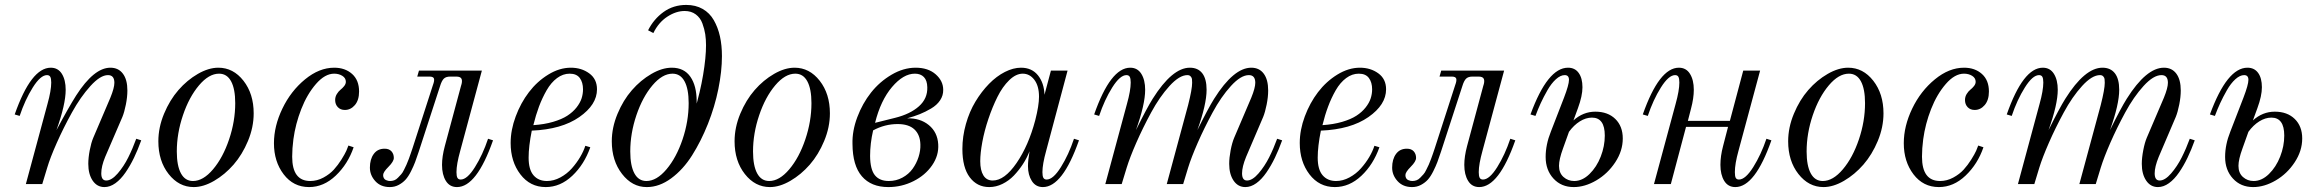

<svg xmlns="http://www.w3.org/2000/svg" viewBox="-20 -740 9319 772"><path d="M59.1 -273.9 39.1 -279.8Q105 -467.8 184.1 -467.8Q213.4 -467.8 228.8 -443.1Q244.1 -418.5 244.1 -378.9Q244.1 -320.3 207 -216.8Q254.9 -306.6 286.1 -356Q357.9 -467.8 423.8 -467.8Q456.1 -467.8 474.1 -443.8Q492.2 -419.9 492.2 -376Q492.2 -350.1 486.1 -319.6Q480 -289.1 472.2 -270L402.8 -108.9Q387.2 -70.8 387.2 -43Q387.2 -14.2 407.2 -14.2Q428.7 -14.2 453.4 -42.7Q478 -71.3 495.8 -107.2Q513.7 -143.1 527.8 -182.1L547.9 -175.8Q534.2 -137.7 518.8 -105.7Q503.4 -73.7 484.6 -46.4Q465.8 -19 444.1 -3.4Q422.4 12.2 399.9 12.2Q370.1 12.2 352.5 -13.9Q335 -40 335 -81.1Q335 -105.5 340.8 -136Q346.7 -166.5 355 -186L423.8 -347.2Q439.9 -386.7 439.9 -407.2Q439.9 -438 414.1 -438Q383.3 -438 343.5 -394Q303.7 -350.1 269.3 -287.8Q234.9 -225.6 208.3 -165.5Q181.6 -105.5 169.9 -65.9L149.9 0H84L170.9 -321.8Q186 -376 186 -408.2Q186 -424.3 182.1 -431.2Q178.2 -438 168.9 -438Q143.1 -438 111.8 -388.2Q80.6 -338.4 59.1 -273.9Z M755.9 -12.2Q796.9 -12.2 836.7 -59.3Q876.5 -106.4 901.1 -179.4Q925.8 -252.4 925.8 -325.2Q925.8 -382.3 909.2 -413.1Q892.6 -443.8 860.8 -443.8Q819.8 -443.8 780 -396.7Q740.2 -349.6 715.6 -276.6Q690.9 -203.6 690.9 -130.9Q690.9 -73.7 707.5 -43Q724.1 -12.2 755.9 -12.2ZM758.8 12.2Q699.2 12.2 658 -40.3Q616.7 -92.8 616.7 -171.9Q616.7 -227.5 639.6 -282.7Q662.6 -337.9 697.5 -377.9Q732.4 -418 775.6 -442.9Q818.8 -467.8 857.9 -467.8Q918 -467.8 959 -415.3Q1000 -362.8 1000 -284.2Q1000 -228.5 977.1 -173.3Q954.1 -118.2 919.2 -78.1Q884.3 -38.1 841.1 -12.9Q797.9 12.2 758.8 12.2Z M1380.9 -154.8 1401.9 -147.9Q1378.9 -80.6 1330.3 -34.2Q1281.7 12.2 1222.7 12.2Q1159.7 12.2 1120.6 -39.1Q1081.5 -90.3 1081.5 -164.1Q1081.5 -232.9 1115.5 -303.5Q1149.4 -374 1206.5 -420.9Q1263.7 -467.8 1323.7 -467.8Q1367.7 -467.8 1395.8 -442.6Q1423.8 -417.5 1423.8 -372.1Q1423.8 -337.4 1407 -317.6Q1390.1 -297.9 1366.7 -297.9Q1349.1 -297.9 1338.4 -309.1Q1327.6 -320.3 1327.6 -337.9Q1327.6 -351.1 1334.5 -362.1Q1341.3 -373 1349.1 -379.2Q1356.9 -385.3 1363.8 -393.8Q1370.6 -402.3 1370.6 -411.1Q1370.6 -426.3 1356.4 -435.1Q1342.3 -443.8 1323.7 -443.8Q1286.6 -443.8 1250.7 -402.6Q1214.8 -361.3 1191.4 -301.5Q1168 -241.7 1159.7 -180.2Q1154.8 -143.1 1154.8 -109.9Q1154.8 -12.2 1227.5 -12.2Q1254.9 -12.2 1280.3 -25.9Q1305.7 -39.6 1322.3 -57.9Q1338.9 -76.2 1352.8 -98.4Q1366.7 -120.6 1372.6 -133.8Q1378.4 -147 1380.9 -154.8Z M1768.6 -152.8 1833.5 -394Q1839.8 -412.1 1836.2 -422.1Q1832.5 -432.1 1814.5 -432.1H1790.5Q1772.9 -432.1 1764.4 -423.6Q1755.9 -415 1749.5 -394L1663.6 -129.9Q1655.3 -105 1649.2 -88.6Q1643.1 -72.3 1632.6 -51.3Q1622.1 -30.3 1610.8 -17.8Q1599.6 -5.4 1583.3 3.4Q1566.9 12.2 1547.4 12.2Q1510.7 12.2 1489 -11.7Q1467.3 -35.6 1467.3 -65.9Q1467.3 -99.6 1482.7 -120.8Q1498 -142.1 1526.4 -142.1Q1544.4 -142.1 1554 -131.6Q1563.5 -121.1 1563.5 -105Q1563.5 -90.8 1542 -69.3Q1520.5 -47.9 1520.5 -36.1Q1520.5 -28.3 1523.7 -23.2Q1526.9 -18.1 1532 -15.9Q1537.1 -13.7 1541 -12.9Q1544.9 -12.2 1548.3 -12.2Q1557.1 -12.2 1565.2 -15.1Q1573.2 -18.1 1580.3 -25.6Q1587.4 -33.2 1593 -39.1Q1598.6 -44.9 1605 -58.3Q1611.3 -71.8 1614.5 -78.1Q1617.7 -84.5 1623.8 -101.1Q1629.9 -117.7 1631.3 -122.3Q1632.8 -127 1638.7 -144L1720.7 -397.9Q1727.5 -416 1724.9 -424.1Q1722.2 -432.1 1706.5 -432.1H1657.7L1664.6 -456.1H1917.5L1830.6 -133.8Q1815.4 -79.6 1815.4 -47.9Q1815.4 -31.7 1819.3 -24.9Q1823.2 -18.1 1832.5 -18.1Q1858.4 -18.1 1889.6 -67.9Q1920.9 -117.7 1942.4 -182.1L1962.4 -175.8Q1896.5 12.2 1817.4 12.2Q1788.1 12.2 1772.7 -12.7Q1757.3 -37.6 1757.3 -77.1Q1757.3 -110.8 1768.6 -152.8Z M2333.5 -153.8 2353.5 -147.9Q2329.1 -78.6 2281 -33.2Q2232.9 12.2 2174.3 12.2Q2111.3 12.2 2072.3 -39.1Q2033.2 -90.3 2033.2 -165Q2033.2 -217.3 2053.5 -271.7Q2073.7 -326.2 2106.7 -369.4Q2139.6 -412.6 2184.6 -440.2Q2229.5 -467.8 2275.4 -467.8Q2317.9 -467.8 2349.1 -445.1Q2380.4 -422.4 2380.4 -380.9Q2380.4 -318.8 2309.3 -269.3Q2238.3 -219.7 2118.2 -214.8Q2105.5 -151.4 2105.5 -106Q2105.5 -58.1 2125.2 -35.2Q2145 -12.2 2179.2 -12.2Q2206.5 -12.2 2233.2 -26.6Q2259.8 -41 2279.3 -63Q2298.8 -85 2312.7 -108.6Q2326.7 -132.3 2333.5 -153.8ZM2270.5 -443.8Q2243.7 -443.8 2219.7 -426Q2195.8 -408.2 2178 -377.2Q2160.2 -346.2 2147.2 -311.5Q2134.3 -276.9 2124.5 -236.8Q2168.5 -239.7 2203.6 -250Q2238.8 -260.3 2261 -274.7Q2283.2 -289.1 2297.9 -307.6Q2312.5 -326.2 2318.4 -344.2Q2324.2 -362.3 2324.2 -380.9Q2324.2 -408.7 2311.3 -426.3Q2298.3 -443.8 2270.5 -443.8Z M2579.1 -12.2Q2620.1 -12.2 2659.9 -59.3Q2699.7 -106.4 2724.4 -179.4Q2749 -252.4 2749 -325.2Q2749 -382.3 2732.4 -413.1Q2715.8 -443.8 2684.1 -443.8Q2643.1 -443.8 2603.3 -396.7Q2563.5 -349.6 2538.8 -276.6Q2514.2 -203.6 2514.2 -130.9Q2514.2 -73.7 2530.8 -43Q2547.4 -12.2 2579.1 -12.2ZM2581.1 12.2 2582 -12.2Q2619.6 -12.2 2656.7 -53Q2693.8 -93.8 2722.2 -157.5Q2750.5 -221.2 2772.9 -295.2Q2795.4 -369.1 2807.1 -439Q2818.8 -508.8 2818.8 -558.1Q2818.8 -581.5 2815.7 -602.3Q2812.5 -623 2804.2 -645.8Q2795.9 -668.5 2777.6 -682.1Q2759.3 -695.8 2732.9 -695.8Q2698.2 -695.8 2663.1 -672.9Q2627.9 -649.9 2606.9 -606.9L2585.9 -618.2Q2608.4 -663.1 2647.9 -691.7Q2687.5 -720.2 2739.3 -720.2Q2776.9 -720.2 2805.2 -704.1Q2833.5 -688 2850.1 -658.9Q2866.7 -629.9 2874.8 -593.8Q2882.8 -557.6 2882.8 -514.2Q2882.8 -453.6 2868.4 -382.3Q2854 -311 2826.4 -241.7Q2798.8 -172.4 2762.7 -115.2Q2726.6 -58.1 2678.7 -22.9Q2630.9 12.2 2581.1 12.2ZM2781.2 -332Q2781.2 -245.6 2754.9 -166.5Q2728.5 -87.4 2681.6 -37.6Q2634.8 12.2 2580.1 12.2Q2522 12.2 2481 -40.8Q2439.9 -93.8 2439.9 -171.9Q2439.9 -227.1 2462.9 -282.2Q2485.8 -337.4 2520.8 -377.4Q2555.7 -417.5 2598.9 -442.6Q2642.1 -467.8 2681.2 -467.8Q2730.5 -467.8 2755.9 -431.4Q2781.2 -395 2781.2 -332Z M3072.8 -12.2Q3113.8 -12.2 3153.6 -59.3Q3193.4 -106.4 3218 -179.4Q3242.7 -252.4 3242.7 -325.2Q3242.7 -382.3 3226.1 -413.1Q3209.5 -443.8 3177.7 -443.8Q3136.7 -443.8 3096.9 -396.7Q3057.1 -349.6 3032.5 -276.6Q3007.8 -203.6 3007.8 -130.9Q3007.8 -73.7 3024.4 -43Q3041 -12.2 3072.8 -12.2ZM3075.7 12.2Q3016.1 12.2 2974.9 -40.3Q2933.6 -92.8 2933.6 -171.9Q2933.6 -227.5 2956.5 -282.7Q2979.5 -337.9 3014.4 -377.9Q3049.3 -418 3092.5 -442.9Q3135.7 -467.8 3174.8 -467.8Q3234.9 -467.8 3275.9 -415.3Q3316.9 -362.8 3316.9 -284.2Q3316.9 -228.5 3293.9 -173.3Q3271 -118.2 3236.1 -78.1Q3201.2 -38.1 3158 -12.9Q3114.7 12.2 3075.7 12.2Z M3498.5 -246.1 3578.6 -266.1Q3639.6 -281.2 3674.8 -312.5Q3710 -343.8 3708.5 -389.2Q3708 -416.5 3694.8 -430.2Q3681.6 -443.8 3658.7 -443.8Q3612.3 -443.8 3566.7 -390.1Q3521 -336.4 3498.5 -246.1ZM3490.7 -215.8Q3478.5 -163.1 3478.5 -112.8Q3479 -58.6 3497.8 -35.4Q3516.6 -12.2 3553.7 -12.2Q3583.5 -12.2 3608.6 -25.9Q3633.8 -39.6 3649.4 -61.3Q3665 -83 3673.3 -108.6Q3681.6 -134.3 3680.7 -159.2Q3679.7 -198.2 3656.7 -219.7Q3633.8 -241.2 3589.4 -241.2Q3537.6 -241.2 3490.7 -215.8ZM3627.4 -264.2Q3679.7 -265.6 3714.6 -237.1Q3749.5 -208.5 3752.4 -160.2Q3755.4 -115.2 3727.8 -75.2Q3700.2 -35.2 3652.8 -11.5Q3605.5 12.2 3551.8 12.2Q3482.9 12.2 3445.6 -31Q3408.2 -74.2 3407.7 -161.1Q3406.2 -213.4 3427 -268.8Q3447.8 -324.2 3482.4 -367.9Q3517.1 -411.6 3564.9 -439.7Q3612.8 -467.8 3661.6 -467.8Q3711.9 -467.8 3742.2 -441.2Q3772.5 -414.6 3772.5 -378.9Q3772.9 -356 3760 -336.7Q3747.1 -317.4 3723.9 -303.7Q3700.7 -290 3678.2 -281Q3655.8 -272 3627.4 -264.2Z M4205.6 -456.1H4272.5L4186.5 -133.8Q4171.4 -79.6 4171.4 -47.9Q4171.4 -31.7 4175.3 -24.9Q4179.2 -18.1 4188.5 -18.1Q4214.4 -18.1 4245.6 -67.9Q4276.9 -117.7 4298.3 -182.1L4318.4 -175.8Q4252.4 12.2 4173.3 12.2Q4144.5 12.2 4128.9 -12.2Q4113.3 -36.6 4113.3 -71.8Q4113.3 -94.7 4119.6 -131.8Q4108.9 -104.5 4093 -80.1Q4077.1 -55.7 4056.9 -34.4Q4036.6 -13.2 4010.7 -0.5Q3984.9 12.2 3957.5 12.2Q3908.7 12.2 3879.2 -27.1Q3849.6 -66.4 3849.6 -141.1Q3849.6 -191.4 3863.8 -241.5Q3877.9 -291.5 3902.1 -331.5Q3926.3 -371.6 3956.5 -402.6Q3986.8 -433.6 4020.5 -450.7Q4054.2 -467.8 4085.4 -467.8Q4128.9 -467.8 4153.6 -437Q4178.2 -406.2 4179.7 -358.9ZM3971.7 -14.2Q4019 -14.2 4067.4 -84.5Q4115.7 -154.8 4142.6 -256.8Q4157.7 -315.9 4157.7 -351.1Q4157.7 -394.5 4138.9 -419.2Q4120.1 -443.8 4092.3 -443.8Q4064.9 -443.8 4037.8 -417.5Q4010.7 -391.1 3990.5 -350.3Q3970.2 -309.6 3954.1 -261.7Q3938 -213.9 3929.7 -168.9Q3921.4 -124 3921.4 -91.8Q3921.4 -55.2 3934.1 -34.7Q3946.8 -14.2 3971.7 -14.2Z M4399.4 -273.9 4379.4 -279.8Q4445.3 -467.8 4524.4 -467.8Q4553.7 -467.8 4569.1 -443.1Q4584.5 -418.5 4584.5 -378.9Q4584.5 -320.3 4547.4 -216.8Q4590.8 -304.7 4614.7 -342.8Q4693.4 -467.8 4764.2 -467.8Q4796.9 -467.8 4814.2 -445.3Q4831.5 -422.9 4831.5 -378.9Q4831.5 -320.3 4794.4 -216.8Q4837.9 -304.7 4861.8 -342.8Q4940.4 -467.8 5011.2 -467.8Q5043.5 -467.8 5061.3 -443.8Q5079.1 -419.9 5079.1 -376Q5079.1 -350.1 5073 -319.6Q5066.9 -289.1 5059.1 -270L4990.2 -108.9Q4974.1 -69.3 4974.1 -43Q4974.1 -14.2 4994.1 -14.2Q5015.6 -14.2 5040.3 -42.7Q5064.9 -71.3 5083 -107.2Q5101.1 -143.1 5115.2 -182.1L5135.3 -175.8Q5121.6 -137.7 5106.2 -105.7Q5090.8 -73.7 5072 -46.4Q5053.2 -19 5031.5 -3.4Q5009.8 12.2 4987.3 12.2Q4957.5 12.2 4939.9 -13.9Q4922.4 -40 4922.4 -81.1Q4922.4 -105.5 4928.2 -136Q4934.1 -166.5 4942.4 -186L5011.2 -347.2Q5027.3 -386.7 5027.3 -407.2Q5027.3 -438 5001.5 -438Q4969.2 -438 4929.4 -394.3Q4889.6 -350.6 4855.7 -287.8Q4821.8 -225.1 4795.9 -166Q4770 -106.9 4757.3 -65.9L4737.3 0H4671.4L4757.3 -317.9Q4773.4 -381.3 4773.4 -407.2Q4773.4 -417 4772.7 -422.4Q4772 -427.7 4767.3 -432.9Q4762.7 -438 4754.4 -438Q4722.2 -438 4682.4 -394.3Q4642.6 -350.6 4608.6 -287.8Q4574.7 -225.1 4548.8 -166Q4522.9 -106.9 4510.3 -65.9L4490.2 0H4424.3L4511.2 -321.8Q4526.4 -376 4526.4 -408.2Q4526.4 -424.3 4522.5 -431.2Q4518.6 -438 4509.3 -438Q4483.4 -438 4452.1 -388.2Q4420.9 -338.4 4399.4 -273.9Z M5506.3 -153.8 5526.4 -147.9Q5502 -78.6 5453.9 -33.2Q5405.8 12.2 5347.2 12.2Q5284.2 12.2 5245.1 -39.1Q5206.1 -90.3 5206.1 -165Q5206.1 -217.3 5226.3 -271.7Q5246.6 -326.2 5279.5 -369.4Q5312.5 -412.6 5357.4 -440.2Q5402.3 -467.8 5448.2 -467.8Q5490.7 -467.8 5522 -445.1Q5553.2 -422.4 5553.2 -380.9Q5553.2 -318.8 5482.2 -269.3Q5411.1 -219.7 5291 -214.8Q5278.3 -151.4 5278.3 -106Q5278.3 -58.1 5298.1 -35.2Q5317.9 -12.2 5352.1 -12.2Q5379.4 -12.2 5406 -26.6Q5432.6 -41 5452.1 -63Q5471.7 -85 5485.6 -108.6Q5499.5 -132.3 5506.3 -153.8ZM5443.4 -443.8Q5416.5 -443.8 5392.6 -426Q5368.7 -408.2 5350.8 -377.2Q5333 -346.2 5320.1 -311.5Q5307.1 -276.9 5297.4 -236.8Q5341.3 -239.7 5376.5 -250Q5411.6 -260.3 5433.8 -274.7Q5456.1 -289.1 5470.7 -307.6Q5485.4 -326.2 5491.2 -344.2Q5497.1 -362.3 5497.1 -380.9Q5497.1 -408.7 5484.1 -426.3Q5471.2 -443.8 5443.4 -443.8Z M5878.9 -152.8 5943.8 -394Q5950.2 -412.1 5946.5 -422.1Q5942.9 -432.1 5924.8 -432.1H5900.9Q5883.3 -432.1 5874.8 -423.6Q5866.2 -415 5859.9 -394L5773.9 -129.9Q5765.6 -105 5759.5 -88.6Q5753.4 -72.3 5742.9 -51.3Q5732.4 -30.3 5721.2 -17.8Q5710 -5.4 5693.6 3.4Q5677.2 12.2 5657.7 12.2Q5621.1 12.2 5599.4 -11.7Q5577.6 -35.6 5577.6 -65.9Q5577.6 -99.6 5593 -120.8Q5608.4 -142.1 5636.7 -142.1Q5654.8 -142.1 5664.3 -131.6Q5673.8 -121.1 5673.8 -105Q5673.8 -90.8 5652.3 -69.3Q5630.9 -47.9 5630.9 -36.1Q5630.9 -28.3 5634 -23.2Q5637.2 -18.1 5642.3 -15.9Q5647.5 -13.7 5651.4 -12.9Q5655.3 -12.2 5658.7 -12.2Q5667.5 -12.2 5675.5 -15.1Q5683.6 -18.1 5690.7 -25.6Q5697.8 -33.2 5703.4 -39.1Q5709 -44.9 5715.3 -58.3Q5721.7 -71.8 5724.9 -78.1Q5728 -84.5 5734.1 -101.1Q5740.2 -117.7 5741.7 -122.3Q5743.2 -127 5749 -144L5831.1 -397.9Q5837.9 -416 5835.2 -424.1Q5832.5 -432.1 5816.9 -432.1H5768.1L5774.9 -456.1H6027.8L5940.9 -133.8Q5925.8 -79.6 5925.8 -47.9Q5925.8 -31.7 5929.7 -24.9Q5933.6 -18.1 5942.9 -18.1Q5968.8 -18.1 6000 -67.9Q6031.2 -117.7 6052.7 -182.1L6072.8 -175.8Q6006.8 12.2 5927.7 12.2Q5898.4 12.2 5883.1 -12.7Q5867.7 -37.6 5867.7 -77.1Q5867.7 -110.8 5878.9 -152.8Z M6288.6 -210 6264.6 -143.1Q6248.5 -99.1 6248.5 -73.2Q6248.5 -44.4 6266.6 -28.3Q6284.7 -12.2 6309.6 -12.2Q6342.3 -12.2 6371.1 -40.3Q6399.9 -68.4 6416.3 -110.4Q6432.6 -152.3 6432.6 -194.8Q6432.6 -267.1 6380.9 -267.1Q6356.4 -267.1 6332.3 -252Q6308.1 -236.8 6288.6 -210ZM6306.6 -255.9Q6345.7 -291 6394.5 -291Q6444.8 -291 6474.9 -261.7Q6504.9 -232.4 6504.9 -183.1Q6504.9 -133.3 6474.6 -87.4Q6444.3 -41.5 6398.4 -14.6Q6352.5 12.2 6307.6 12.2Q6257.8 12.2 6226.3 -22Q6194.8 -56.2 6194.8 -108.9Q6194.8 -158.7 6215.8 -210.9L6268.6 -347.2Q6288.6 -399.4 6288.6 -418.9Q6288.6 -438 6271.5 -438Q6254.4 -438 6236.1 -421.4Q6217.8 -404.8 6202.1 -377.4Q6186.5 -350.1 6175 -325.2Q6163.6 -300.3 6153.8 -273.9L6133.8 -279.8Q6202.6 -467.8 6284.7 -467.8Q6312.5 -467.8 6327.6 -446.8Q6342.8 -425.8 6342.8 -389.2Q6342.8 -354.5 6324.7 -305.2Z M7082.5 -182.1 7102.5 -175.8Q7036.6 12.2 6957.5 12.2Q6928.2 12.2 6912.8 -12.7Q6897.5 -37.6 6897.5 -77.1Q6897.5 -112.3 6908.2 -152.8L6928.2 -230H6759.3L6698.2 0H6630.4L6717.3 -321.8Q6732.4 -376 6732.4 -408.2Q6732.4 -424.3 6728.5 -431.2Q6724.6 -438 6715.3 -438Q6689.5 -438 6658.2 -388.2Q6627 -338.4 6605.5 -273.9L6585.4 -279.8Q6651.4 -467.8 6730.5 -467.8Q6759.8 -467.8 6775.1 -443.1Q6790.5 -418.5 6790.5 -378.9Q6790.5 -345.2 6779.3 -303.2L6766.6 -253.9H6935.5L6989.3 -456.1H7057.1L6970.2 -133.8Q6955.6 -81.5 6955.6 -47.9Q6955.6 -31.2 6959.2 -24.7Q6962.9 -18.1 6972.2 -18.1Q6998 -18.1 7029.5 -68.1Q7061 -118.2 7082.5 -182.1Z M7309.1 -12.2Q7350.1 -12.2 7389.9 -59.3Q7429.7 -106.4 7454.3 -179.4Q7479 -252.4 7479 -325.2Q7479 -382.3 7462.4 -413.1Q7445.8 -443.8 7414.1 -443.8Q7373 -443.8 7333.3 -396.7Q7293.5 -349.6 7268.8 -276.6Q7244.1 -203.6 7244.1 -130.9Q7244.1 -73.7 7260.7 -43Q7277.3 -12.2 7309.1 -12.2ZM7312 12.2Q7252.4 12.2 7211.2 -40.3Q7169.9 -92.8 7169.9 -171.9Q7169.9 -227.5 7192.9 -282.7Q7215.8 -337.9 7250.7 -377.9Q7285.6 -418 7328.9 -442.9Q7372.1 -467.8 7411.1 -467.8Q7471.2 -467.8 7512.2 -415.3Q7553.2 -362.8 7553.2 -284.2Q7553.2 -228.5 7530.3 -173.3Q7507.3 -118.2 7472.4 -78.1Q7437.5 -38.1 7394.3 -12.9Q7351.1 12.2 7312 12.2Z M7934.1 -154.8 7955.1 -147.9Q7932.1 -80.6 7883.5 -34.2Q7835 12.2 7775.9 12.2Q7712.9 12.2 7673.8 -39.1Q7634.8 -90.3 7634.8 -164.1Q7634.8 -232.9 7668.7 -303.5Q7702.6 -374 7759.8 -420.9Q7816.9 -467.8 7877 -467.8Q7920.9 -467.8 7949 -442.6Q7977.1 -417.5 7977.1 -372.1Q7977.1 -337.4 7960.2 -317.6Q7943.4 -297.9 7919.9 -297.9Q7902.3 -297.9 7891.6 -309.1Q7880.9 -320.3 7880.9 -337.9Q7880.9 -351.1 7887.7 -362.1Q7894.5 -373 7902.3 -379.2Q7910.2 -385.3 7917 -393.8Q7923.8 -402.3 7923.8 -411.1Q7923.8 -426.3 7909.7 -435.1Q7895.5 -443.8 7877 -443.8Q7839.8 -443.8 7804 -402.6Q7768.1 -361.3 7744.6 -301.5Q7721.2 -241.7 7712.9 -180.2Q7708 -143.1 7708 -109.9Q7708 -12.2 7780.8 -12.2Q7808.1 -12.2 7833.5 -25.9Q7858.9 -39.6 7875.5 -57.9Q7892.1 -76.2 7906 -98.4Q7919.9 -120.6 7925.8 -133.8Q7931.6 -147 7934.1 -154.8Z M8068.8 -273.9 8048.8 -279.8Q8114.7 -467.8 8193.8 -467.8Q8223.1 -467.8 8238.5 -443.1Q8253.9 -418.5 8253.9 -378.9Q8253.9 -320.3 8216.8 -216.8Q8260.3 -304.7 8284.2 -342.8Q8362.8 -467.8 8433.6 -467.8Q8466.3 -467.8 8483.6 -445.3Q8501 -422.9 8501 -378.9Q8501 -320.3 8463.9 -216.8Q8507.3 -304.7 8531.2 -342.8Q8609.9 -467.8 8680.7 -467.8Q8712.9 -467.8 8730.7 -443.8Q8748.5 -419.9 8748.5 -376Q8748.5 -350.1 8742.4 -319.6Q8736.3 -289.1 8728.5 -270L8659.7 -108.9Q8643.6 -69.3 8643.6 -43Q8643.6 -14.2 8663.6 -14.2Q8685.1 -14.2 8709.7 -42.7Q8734.4 -71.3 8752.4 -107.2Q8770.5 -143.1 8784.7 -182.1L8804.7 -175.8Q8791 -137.7 8775.6 -105.7Q8760.3 -73.7 8741.5 -46.4Q8722.7 -19 8700.9 -3.4Q8679.2 12.2 8656.7 12.2Q8627 12.2 8609.4 -13.9Q8591.8 -40 8591.8 -81.1Q8591.8 -105.5 8597.7 -136Q8603.5 -166.5 8611.8 -186L8680.7 -347.2Q8696.8 -386.7 8696.8 -407.2Q8696.8 -438 8670.9 -438Q8638.7 -438 8598.9 -394.3Q8559.1 -350.6 8525.1 -287.8Q8491.2 -225.1 8465.3 -166Q8439.5 -106.9 8426.8 -65.9L8406.7 0H8340.8L8426.8 -317.9Q8442.9 -381.3 8442.9 -407.2Q8442.9 -417 8442.1 -422.4Q8441.4 -427.7 8436.8 -432.9Q8432.1 -438 8423.8 -438Q8391.6 -438 8351.8 -394.3Q8312 -350.6 8278.1 -287.8Q8244.1 -225.1 8218.3 -166Q8192.4 -106.9 8179.7 -65.9L8159.7 0H8093.8L8180.7 -321.8Q8195.8 -376 8195.8 -408.2Q8195.8 -424.3 8191.9 -431.2Q8188 -438 8178.7 -438Q8152.8 -438 8121.6 -388.2Q8090.3 -338.4 8068.8 -273.9Z M9020.5 -210 8996.6 -143.1Q8980.5 -99.1 8980.5 -73.2Q8980.5 -44.4 8998.5 -28.3Q9016.6 -12.2 9041.5 -12.2Q9074.2 -12.2 9103 -40.3Q9131.8 -68.4 9148.2 -110.4Q9164.6 -152.3 9164.6 -194.8Q9164.6 -267.1 9112.8 -267.1Q9088.4 -267.1 9064.2 -252Q9040 -236.8 9020.5 -210ZM9038.6 -255.9Q9077.6 -291 9126.5 -291Q9176.8 -291 9206.8 -261.7Q9236.8 -232.4 9236.8 -183.1Q9236.8 -133.3 9206.5 -87.4Q9176.3 -41.5 9130.4 -14.6Q9084.5 12.2 9039.6 12.2Q8989.7 12.2 8958.3 -22Q8926.8 -56.2 8926.8 -108.9Q8926.8 -158.7 8947.8 -210.9L9000.5 -347.2Q9020.5 -399.4 9020.5 -418.9Q9020.5 -438 9003.4 -438Q8986.3 -438 8968 -421.4Q8949.7 -404.8 8934.1 -377.4Q8918.5 -350.1 8907 -325.2Q8895.5 -300.3 8885.7 -273.9L8865.7 -279.8Q8934.6 -467.8 9016.6 -467.8Q9044.4 -467.8 9059.6 -446.8Q9074.7 -425.8 9074.7 -389.2Q9074.7 -354.5 9056.6 -305.2Z"/></svg>

Font: Flanker Steampunk
Style: Italic
Weight: 400
Italic angle: -12°
Designer: Alexey Kryukov, Leonardo Di Lena
Foundry: Alexey Kryukov, Leonardo Di Lena
Version: 1.210